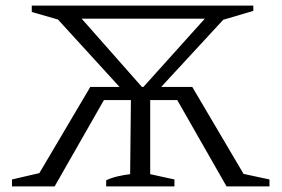

<svg xmlns="http://www.w3.org/2000/svg" viewBox="-20 -669 1012 689"><path d="M440 -323 188 -599 94 -626V-649H889V-630L781 -598L527 -323ZM23 0V-25L148 -54L103 -17L304 -357L365 -331L176 0ZM361 0V-22Q380 -31 401.5 -36Q423 -41 447 -44L450 -333H519V-44L606 -25V0ZM304 -310V-357H670L668 -310ZM793 0 604 -331 670 -357 854 -45 947 -25V0ZM492 -354 715 -602H273Z"/></svg>

Font: Piazzolla 24pt Light
Style: Regular
Weight: 300
Designer: Juan Pablo del Peral
Foundry: Huerta Tipografica
Version: Version 2.005